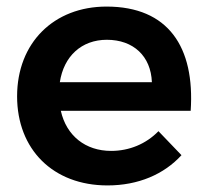

<svg xmlns="http://www.w3.org/2000/svg" viewBox="-20 -559 632 584"><path d="M304 -539C144 -539 32 -429 32 -266C32 -105 141 5 307 5C401 5 479 -29 532 -87L462 -160C424 -121 373 -100 318 -100C240 -100 182 -146 165 -222H560C573 -416 492 -539 304 -539ZM442 -309H162C174 -388 228 -438 305 -438C386 -438 439 -388 442 -309Z"/></svg>

Font: Montserrat_SPRD_medium Medium
Style: Regular
Weight: 400
Designer: Julieta Ulanovsky edited by Nelly Hempel
Foundry: Julieta Ulanovsky
Version: Version 4.000;PS 004.000;hotconv 1.0.88;makeotf.lib2.5.64775